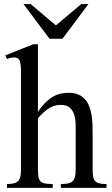

<svg xmlns="http://www.w3.org/2000/svg" viewBox="-20 -909 540 929"><path d="M274.4 0V-18.6Q295.9 -18.6 309.6 -21.5Q323.2 -24.4 331.5 -32.5Q339.8 -40.5 343 -54.9Q346.2 -69.3 346.2 -91.8V-258.8Q346.2 -280.8 345.9 -305.7Q345.7 -330.6 339.6 -351.8Q333.5 -373 318.6 -387.2Q303.7 -401.4 274.4 -401.4Q263.2 -401.4 251.2 -399.2Q239.3 -397 225.8 -390.1Q212.4 -383.3 197 -370.6Q181.6 -357.9 163.6 -336.9V-91.8Q163.6 -69.3 165.8 -54.9Q168 -40.5 175.3 -32.5Q182.6 -24.4 196.8 -21.5Q210.9 -18.6 234.9 -18.6V0H13.7V-18.6Q35.6 -18.6 49.1 -22.5Q62.5 -26.4 69.6 -34.9Q76.7 -43.5 79.1 -57.4Q81.5 -71.3 81.5 -91.8V-564Q81.5 -599.1 75.2 -615.2Q68.8 -631.3 48.8 -631.3Q42.5 -631.3 33.4 -629.6Q24.4 -627.9 13.7 -623.5L5.9 -641.1L140.6 -694.8H163.6V-367.7Q183.1 -397 202.1 -415Q221.2 -433.1 239.7 -443.1Q258.3 -453.1 276.4 -456.5Q294.4 -460 312 -460Q340.3 -460 359.9 -451.2Q379.4 -442.4 392.3 -427.2Q405.3 -412.1 412.6 -392.1Q419.9 -372.1 423.3 -349.9Q426.8 -327.6 427.5 -304.2Q428.2 -280.8 428.2 -258.8V-91.8Q428.2 -70.3 430.4 -56.2Q432.6 -42 439.7 -33.7Q446.8 -25.4 460 -22Q473.1 -18.6 495.6 -18.6V0ZM282.2 -721.2H219.7L93.8 -889.2H128.4L250.5 -786.1L373 -889.2H407.7Z"/></svg>

Font: Doulos SIL Am
Style: Regular
Weight: 400
Designer: Walt Agee, Victor Gaultney, Peter Martin, Debbi Hosken, Becca Hirsbrunner
Foundry: SIL International
Version: Version 5.000